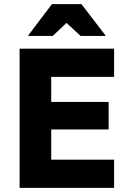

<svg xmlns="http://www.w3.org/2000/svg" viewBox="-20 -911 623 931"><path d="M533.3 0H75V-675H533.3V-538.3H228.3V-416.7H506.7V-283.3H228.3V-136.7H533.3ZM117.5 -736.7V-740L231.7 -890.8H375L490.8 -740V-736.7H370.8L302.5 -800L235.8 -736.7Z"/></svg>

Font: Funnel Sans ExtraBold
Style: Regular
Weight: 800
Version: Version 1.000; Beta; Release 5; Build 24; ttfautohint (v1.8.